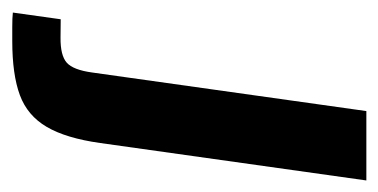

<svg xmlns="http://www.w3.org/2000/svg" viewBox="-210 -456 632 321"><g transform="rotate(90 106.5 -295.0)"><path d="M14.1 1Q5.8 1 -9.5 1Q-24.9 1 -33.5 0L-22.3 -80L8.3 -79.7Q38.2 -79.4 50.3 -90.1Q62.4 -100.9 66.7 -132.5L131.2 -591H247.2L184.6 -146Q176.6 -89 157.7 -56.7Q138.8 -24.4 104.5 -11.7Q70.2 1 14.1 1Z"/></g></svg>

Font: Alumni Sans SC Thin
Style: Italic
Weight: 100
Italic angle: -8°
Designer: Robert E. Leuschke
Foundry: Robert E. Leuschke
Version: Version 1.016